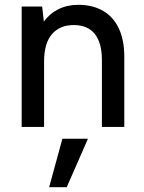

<svg xmlns="http://www.w3.org/2000/svg" viewBox="-20 -527 596 797"><path d="M70 0V-500H155L162 -437Q185 -470 222 -488.5Q259 -507 305 -507Q363 -507 406 -483Q449 -459 472.5 -410.5Q496 -362 496 -290V0H403V-278Q403 -349 373.5 -386Q344 -423 286 -423Q228 -423 195.5 -385Q163 -347 163 -272V0ZM184 250 239 49H345L257 250Z"/></svg>

Font: Envelope Sans Variable
Style: Regular
Weight: 500
Designer: Andreas Rasmussen / Norman Anderson
Foundry: mail.de GmbH
Version: Version 1.150